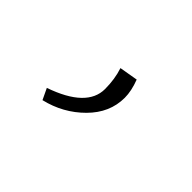

<svg xmlns="http://www.w3.org/2000/svg" viewBox="-41 -105 343 343"><g transform="rotate(45 130.0 66.5)"><path d="M58 118Q133 92 133 46Q133 21 126 0L161 -6Q169 15 169 32Q169 70 139.5 99.5Q110 129 68 139Z"/></g></svg>

Font: Antic Didone
Style: Regular
Weight: 400
Designer: Santiago Orozco
Foundry: Santiago Orozco
Version: Version 2.000